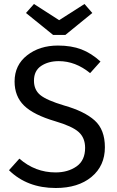

<svg xmlns="http://www.w3.org/2000/svg" viewBox="-20 -929 585 961"><path d="M259 12Q116 12 25 -77L77 -135Q156 -66 258 -66Q320 -66 363 -96Q406 -126 406 -189Q406 -239 374 -268Q342 -297 257 -322Q148 -354 100.5 -400.5Q53 -447 53 -521Q53 -603 115.5 -652Q178 -701 270 -701Q337 -701 387 -682Q437 -663 483 -621L431 -563Q358 -623 274 -623Q222 -623 186 -599Q150 -575 150 -525Q150 -479 182 -453Q214 -427 301 -401Q403 -372 454 -326Q505 -280 505 -192Q505 -99 438 -43.5Q371 12 259 12ZM307 -754H246L110 -864L150 -909L276 -828L403 -909L442 -864Z"/></svg>

Font: Trujillo
Style: Regular
Weight: 400
Designer: Fira Sans original fonts by bBox Type GmbH, Carrois Corporate GbR, & Edenspiekermann AG / Changes by Cristiano Sobral
Foundry: Fira Sans original fonts by bBox Type GmbH, Carrois Corporate GbR, & Edenspiekermann AG / Changes by Cristiano Sobral
Version: Version 4.301;October 17, 2021;FontCreator 14.0.0.2814 64-bi